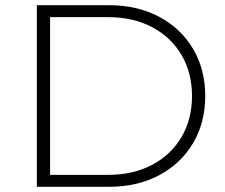

<svg xmlns="http://www.w3.org/2000/svg" viewBox="-20 -720 866 740"><path d="M122 0V-700H399Q510 -700 594 -655Q678 -610 724.5 -531Q771 -452 771 -350Q771 -248 724.5 -169Q678 -90 594 -45Q510 0 399 0ZM173 -46H395Q494 -46 567 -85Q640 -124 680 -192.5Q720 -261 720 -350Q720 -439 680 -507.5Q640 -576 567 -615Q494 -654 395 -654H173Z"/></svg>

Font: Modern
Style: Regular
Weight: 300
Designer: Julieta Ulanovsky
Foundry: Julieta Ulanovsky
Version: Version 8.000